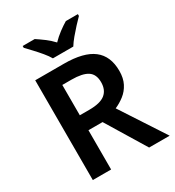

<svg xmlns="http://www.w3.org/2000/svg" viewBox="-218 -1063 1083 1190"><g transform="rotate(-30 323.5 -468.5)"><path d="M297 -714Q438 -714 505.5 -662Q573 -610 573 -504Q573 -452 554 -415Q535 -378 503.5 -353.5Q472 -329 437 -314L642 0H495L324 -281H223V0H92V-714ZM288 -605H223V-388H291Q370 -388 405 -416.5Q440 -445 440 -500Q440 -557 403 -581Q366 -605 288 -605ZM255 -777Q242 -800 219.5 -827Q197 -854 173 -879.5Q149 -905 131 -924V-937H217Q243 -920 272.5 -898Q302 -876 327 -849Q353 -876 383 -898.5Q413 -921 440 -937H526V-924Q508 -906 484 -880Q460 -854 437.5 -827Q415 -800 401 -777Z"/></g></svg>

Font: Noto Sans Sora Sompeng Semi
Style: Bold
Weight: 700
Designer: Monotype Design Team. David Williams.
Foundry: Monotype Imaging Inc.
Version: Version 2.101; ttfautohint (v1.8.4.7-5d5b)